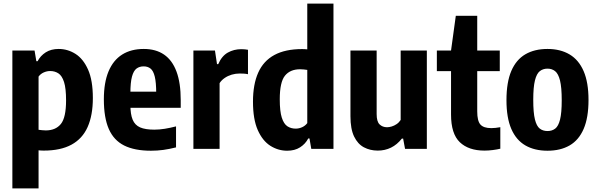

<svg xmlns="http://www.w3.org/2000/svg" viewBox="-20 -828 3321 1068"><path d="M48.8 220V-547H172.2L182.2 -487.4H189Q204.9 -518 234.5 -536.9Q264.2 -555.7 306.3 -555.7Q356.4 -555.7 399.8 -528.3Q443.2 -500.9 469.9 -440.8Q496.5 -380.8 496.5 -282.8Q496.5 -186.6 467.4 -121.4Q438.3 -56.3 377.7 -23.3Q317.1 9.7 223 9.7Q216.2 9.7 208.9 9.3Q201.6 8.8 194.5 8.2V220ZM234.5 -102.6Q289.6 -102.6 318.6 -138.4Q347.5 -174.1 347.5 -269.7Q347.5 -336.6 336.2 -371.8Q324.8 -407 304.9 -419.9Q284.9 -432.9 259 -432.9Q240.7 -432.9 223.1 -425Q205.5 -417.1 194.5 -402V-106.1Q203.1 -104.9 214.9 -103.7Q226.6 -102.6 234.5 -102.6Z M819.9 10.4Q728.6 10.4 670.7 -18.6Q612.7 -47.7 585.2 -110.6Q557.7 -173.5 557.7 -275.6Q557.7 -368.6 583.8 -431Q610 -493.4 659.6 -524.6Q709.3 -555.7 779.7 -555.7Q846.7 -555.7 892.4 -524.5Q938.2 -493.2 961.7 -430Q985.3 -366.8 985.3 -271.4V-228.3H663.9V-318.2H870.2L848.9 -309Q848.9 -369.3 840.9 -401.8Q833 -434.3 817.3 -446.6Q801.7 -458.8 779 -458.8Q755.8 -458.8 739.4 -446.6Q723 -434.3 714.1 -401.8Q705.3 -369.3 705.3 -309V-245.2Q705.3 -192.4 717.9 -162.2Q730.4 -132 759.4 -119.4Q788.4 -106.8 838.1 -106.8Q866.8 -106.8 896.7 -111.7Q926.6 -116.5 959.2 -125V-8.2Q921.2 1.4 888.2 5.9Q855.2 10.4 819.9 10.4Z M1055.8 0V-547H1175.7L1187.1 -471.2H1193.9Q1213.4 -516.4 1247.2 -535.5Q1281 -554.5 1322.6 -554.5Q1332.6 -554.5 1342.5 -553.5Q1352.5 -552.5 1359.4 -551.1V-415.3Q1348.4 -417.7 1336.3 -418.4Q1324.3 -419.1 1313.2 -419.1Q1290.6 -419.1 1269 -412.8Q1247.5 -406.4 1229.9 -394.3Q1212.2 -382.2 1201.5 -365.6V0Z M1577.4 10.4Q1527.3 10.4 1483.9 -17Q1440.5 -44.5 1413.8 -104.5Q1387.2 -164.5 1387.2 -262.5Q1387.2 -358.7 1416.3 -423.9Q1445.4 -489.1 1506 -522Q1566.6 -555 1660.7 -555Q1667.8 -555 1675.1 -554.6Q1682.5 -554.3 1689.2 -553.5V-808H1834.9V0H1711.5L1701.5 -57.9H1694.7Q1678.8 -27.4 1649.2 -8.5Q1619.7 10.4 1577.4 10.4ZM1624.7 -112.5Q1643.1 -112.5 1660.6 -120.4Q1678.2 -128.4 1689.2 -143.3V-439.2Q1680.6 -440.8 1669.1 -441.7Q1657.6 -442.7 1649.1 -442.7Q1594.1 -442.7 1565.1 -407Q1536.2 -371.4 1536.2 -275.6Q1536.2 -208.7 1547.5 -173.5Q1558.9 -138.3 1578.8 -125.4Q1598.8 -112.5 1624.7 -112.5Z M2081.4 9.7Q2038.7 9.7 2004.3 -8.6Q1969.9 -26.8 1949.7 -68.6Q1929.4 -110.5 1929.4 -181.4V-547H2075.1V-193.4Q2075.1 -151.8 2091.5 -136Q2108 -120.2 2132.9 -120.2Q2144.7 -120.2 2158.8 -124.4Q2172.9 -128.6 2186.2 -137.6Q2199.5 -146.5 2208.7 -160.7V-547H2354.3V0H2233.1L2222.4 -57.2H2215.5Q2189 -23.6 2155.2 -6.9Q2121.4 9.7 2081.4 9.7Z M2674.9 9.7Q2586.6 9.7 2537.8 -36.9Q2488.9 -83.6 2488.9 -190.9V-547L2515.4 -740H2634.6V-208.2Q2634.6 -155.3 2652.3 -135.3Q2670.1 -115.3 2712.7 -115.3Q2724 -115.3 2736.3 -116.6Q2748.7 -118 2763 -120.5V-0.8Q2744.9 3.6 2721.4 6.6Q2697.8 9.7 2674.9 9.7ZM2410 -432.2V-547H2760V-432.2Z M3025.4 10.4Q2953.5 10.4 2902.4 -19.1Q2851.2 -48.7 2824.2 -110.8Q2797.2 -172.9 2797.2 -270.7Q2797.2 -370.2 2824.1 -433.2Q2851.1 -496.1 2902.2 -525.9Q2953.2 -555.7 3025.4 -555.7Q3097.2 -555.7 3148.4 -525.2Q3199.5 -494.7 3226.6 -431.9Q3253.6 -369.2 3253.6 -272.1Q3253.6 -173.6 3226.6 -111.1Q3199.7 -48.7 3148.6 -19.1Q3097.5 10.4 3025.4 10.4ZM3025.4 -99.1Q3050.7 -99.1 3068.4 -112.6Q3086 -126.1 3095.3 -163Q3104.6 -200 3104.6 -270.1Q3104.6 -342.2 3095.1 -380.2Q3085.6 -418.1 3067.8 -432.2Q3050 -446.2 3025.4 -446.2Q3000.7 -446.2 2982.9 -432.4Q2965.1 -418.6 2955.7 -381.1Q2946.2 -343.5 2946.2 -272.7Q2946.2 -201.3 2955.5 -163.8Q2964.8 -126.3 2982.4 -112.7Q3000 -99.1 3025.4 -99.1Z"/></svg>

Font: Encode Sans Condensed Thin
Style: Regular
Weight: 100
Width: 3
Designer: Multiple Designers
Foundry: Impallari Type
Version: Version 3.002